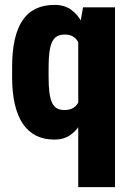

<svg xmlns="http://www.w3.org/2000/svg" viewBox="-20 -558 536 781"><path d="M298.3 203.1V-418.9L317.9 -528.3H447.8V203.1ZM29.3 -243.7V-285.2Q29.3 -350.1 40.3 -397.9Q51.3 -445.8 72.8 -476.8Q94.2 -507.8 126.7 -522.9Q159.2 -538.1 202.1 -538.1Q241.2 -538.1 268.6 -519Q295.9 -500 314 -465.3Q332 -430.7 343.3 -384Q354.5 -337.4 360.8 -282.7V-240.7Q354 -189 342.8 -143.6Q331.5 -98.1 313.2 -63.7Q294.9 -29.3 267.6 -9.8Q240.2 9.8 201.2 9.8Q158.7 9.8 126.7 -6.3Q94.7 -22.5 73 -54.4Q51.3 -86.4 40.3 -134Q29.3 -181.6 29.3 -243.7ZM177.7 -285.2V-243.7Q177.7 -208 180.9 -182.6Q184.1 -157.2 191.2 -141.4Q198.2 -125.5 210.7 -117.9Q223.1 -110.4 242.2 -110.4Q270.5 -110.4 285.9 -124.8Q301.3 -139.2 307.6 -164.8Q314 -190.4 313.5 -224.1V-299.8Q313.5 -328.6 309.8 -350.3Q306.2 -372.1 297.9 -387.2Q289.6 -402.3 276.1 -409.9Q262.7 -417.5 243.2 -417.5Q224.6 -417.5 212.2 -410.4Q199.7 -403.3 192.1 -387.7Q184.6 -372.1 181.2 -346.9Q177.7 -321.8 177.7 -285.2Z"/></svg>

Font: Roboto Condensed ExtraBold
Style: Regular
Weight: 800
Designer: Christian Robertson
Foundry: Google
Version: Version 3.008; 2023